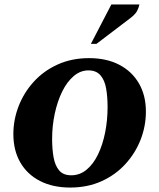

<svg xmlns="http://www.w3.org/2000/svg" viewBox="-20 -832 715 862"><path d="M295 10Q217 10 159.5 -19.5Q102 -49 71 -103Q40 -157 40 -230Q40 -294 63.5 -355Q87 -416 131.5 -465Q176 -514 239 -542.5Q302 -571 380 -571Q458 -571 515 -541.5Q572 -512 603.5 -458Q635 -404 635 -331Q635 -266 611.5 -205.5Q588 -145 543.5 -96Q499 -47 436 -18.5Q373 10 295 10ZM300 -45Q338 -45 368.5 -70Q399 -95 420 -138.5Q441 -182 452 -237Q463 -292 463 -352Q463 -397 456.5 -434.5Q450 -472 431 -494Q412 -516 377 -516Q341 -516 311 -490.5Q281 -465 259.5 -421.5Q238 -378 226 -322.5Q214 -267 214 -208Q214 -163 220.5 -126Q227 -89 245.5 -67Q264 -45 300 -45ZM388 -635 480 -812H606Q603 -797 595 -782Q587 -767 563 -749L413 -635Z"/></svg>

Font: Spectral SC ExtraBold
Style: Italic
Weight: 800
Italic angle: -10°
Designer: Jean-Baptiste Levee
Foundry: Production Type
Version: Version 2.001